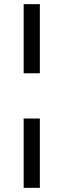

<svg xmlns="http://www.w3.org/2000/svg" viewBox="-20 -725 306 925"><path d="M94 -372V-705H172V-372ZM94 180V-154H172V180Z"/></svg>

Font: Nunito Sans 10pt SemiCondensed
Style: Regular
Weight: 400
Width: 4
Designer: Vernon Adams
Foundry: Vernon Adams
Version: Version 3.101;gftools[0.9.27]